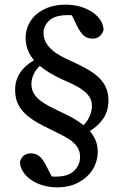

<svg xmlns="http://www.w3.org/2000/svg" viewBox="-20 -704 531 825"><path d="M239 -224Q266 -212 292 -197.5Q318 -183 339 -166Q356 -183 365.5 -205.5Q375 -228 375 -249Q375 -270 365.5 -285.5Q356 -301 339.5 -314Q323 -327 300 -338.5Q277 -350 249 -362Q186 -391 151 -421Q134 -405 124.5 -384.5Q115 -364 115 -343Q115 -320 125.5 -302.5Q136 -285 153.5 -271.5Q171 -258 193.5 -246.5Q216 -235 239 -224ZM226 101Q192 101 162.5 92Q133 83 111.5 67.5Q90 52 78 32Q66 12 66 -10Q73 -30 85 -37.5Q97 -45 113 -45Q135 -45 150 -32Q165 -19 179 9L202 54Q207 55 218 55Q273 55 298.5 30Q324 5 324 -30Q324 -51 315.5 -66.5Q307 -82 291.5 -95Q276 -108 253 -120Q230 -132 201 -146Q167 -162 138.5 -178.5Q110 -195 89 -214.5Q68 -234 56.5 -259Q45 -284 45 -318Q45 -398 126 -445Q90 -488 90 -542Q90 -568 100.5 -593.5Q111 -619 132.5 -639Q154 -659 186.5 -671.5Q219 -684 263 -684Q297 -684 326.5 -675Q356 -666 378 -651Q400 -636 412.5 -616Q425 -596 425 -574Q417 -554 405.5 -546Q394 -538 378 -538Q355 -538 340 -551Q325 -564 311 -593L289 -638Q284 -639 280 -639Q276 -639 271 -639Q217 -639 192 -616Q167 -593 167 -563Q167 -540 177 -522Q187 -504 203.5 -489.5Q220 -475 242 -463Q264 -451 289 -440Q327 -423 356.5 -406Q386 -389 406 -369.5Q426 -350 436 -326.5Q446 -303 446 -272Q446 -229 425 -196.5Q404 -164 366 -141Q382 -122 391 -100.5Q400 -79 400 -52Q400 -23 388.5 4.5Q377 32 354.5 53.5Q332 75 300 88Q268 101 226 101Z"/></svg>

Font: Source Serif Pro
Style: Regular
Weight: 400
Designer: Frank Grießhammer
Foundry: Adobe Systems Incorporated
Version: Version 2.000;PS 1.000;hotconv 16.6.51;makeotf.lib2.5.65220